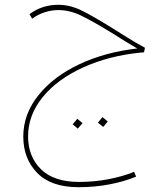

<svg xmlns="http://www.w3.org/2000/svg" viewBox="-20 -437 670 800"><path d="M451 -318Q461 -312 502 -286Q543 -260 584 -238L580 -219L567 -218Q435 -205 327.5 -156.5Q220 -108 158.5 -33Q97 42 97 131Q97 215 150.5 268Q204 321 309 321Q374 321 433 309.5Q492 298 539 279L547 299Q499 319 437.5 331Q376 343 307 343Q193 343 135 283.5Q77 224 77 132Q77 39 139.5 -39.5Q202 -118 310 -169Q418 -220 552 -235Q500 -265 449 -298Q364 -350 317 -372.5Q270 -395 223 -395Q195 -395 166.5 -386Q138 -377 114 -359L103 -378Q155 -417 223 -417Q271 -417 318.5 -394Q366 -371 451 -318ZM388 74 407 51 429 69 410 92ZM283 81 302 58 324 76 304 99Z"/></svg>

Font: FiraGO Thin
Style: Italic
Weight: 100
Italic angle: -8°
Designer: bBox Type GmbH
Foundry: bBox Type GmbH
Version: Version 1.001